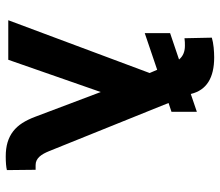

<svg xmlns="http://www.w3.org/2000/svg" viewBox="-70 -716 796 696"><g transform="rotate(90 328.0 -368.0)"><path d="M244.7 -512.4 233 -539.8 100.1 -494.7V-586.6L195.7 -619Q178.3 -640.3 146 -640.3Q140.3 -640.3 133 -640.1Q125.7 -639.9 118.6 -638.8L116.5 -737.9Q132.5 -742.5 152 -744.5Q171.5 -746.4 187.9 -746.4Q299.7 -746.4 320.3 -663L320.7 -661.6L385.3 -683.6V-591.6L353.3 -581L527.7 -148.4Q532 -137.8 536.9 -128.7Q541.9 -119.7 547.9 -113.1Q554 -106.5 561.4 -102.8Q568.9 -99.1 578.5 -99.1H595.5L596.6 5Q579.5 9.2 546.9 9.2Q518.1 9.2 495.7 2.5Q473.4 -4.3 456.1 -17.6Q438.9 -30.9 426.1 -50.8Q413.4 -70.7 403.4 -97.3L313.6 -335.2L196.7 0H53.3Z"/></g></svg>

Font: Inter P Semi Bold
Style: Regular
Weight: 600
Designer: Rasmus Andersson
Foundry: rsms
Version: Version 3.018;git-588b23468